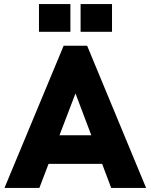

<svg xmlns="http://www.w3.org/2000/svg" viewBox="-20 -921 738 941"><path d="M292 -697H407L696 0H525L480.5 -118H218L173 0H2ZM427.5 -258 350 -463 271.5 -258ZM375 -901H529V-765H375ZM171 -901H325V-765H171Z"/></svg>

Font: HK Grotesk Black
Style: Regular
Weight: 900
Designer: Alfredo Marco Pradil
Foundry: Hanken Design Co.
Version: Version 3.001